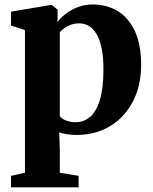

<svg xmlns="http://www.w3.org/2000/svg" viewBox="-20 -578 666 838"><path d="M28 239.5V189.5L89 176V-447L28 -466.5V-527L199.5 -556H206L231.5 -536L231 -482Q243 -499 265.5 -516.8Q288 -534.5 318.5 -546.5Q349 -558.5 384.5 -558.5Q445 -558.5 492.8 -530.2Q540.5 -502 568.2 -443.2Q596 -384.5 596 -292.5Q596 -229 576.8 -174Q557.5 -119 520.5 -77.2Q483.5 -35.5 431 -12.2Q378.5 11 311.5 11Q291 11 270.2 7.5Q249.5 4 238.5 0L241 78V176L323 189.5V239.5ZM310.5 -44.5Q345.5 -44.5 372.8 -67.5Q400 -90.5 415.8 -141.2Q431.5 -192 431.5 -274Q431.5 -329 423.5 -367.5Q415.5 -406 401 -430Q386.5 -454 367.5 -465Q348.5 -476 326 -476Q305.5 -476 288.8 -469.8Q272 -463.5 259.8 -454.5Q247.5 -445.5 241 -437V-71Q248.5 -60 267.5 -52.2Q286.5 -44.5 310.5 -44.5Z"/></svg>

Font: Merriweather 48pt ExtraBold
Style: Regular
Weight: 800
Version: Version 2.100